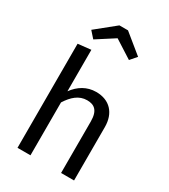

<svg xmlns="http://www.w3.org/2000/svg" viewBox="-230 -1071 1038 1179"><g transform="rotate(30 289.5 -482.0)"><path d="M92 -738V0H184V-375C219 -430 260 -467 317 -467C367 -467 401 -444 401 -365V0H493V-378C493 -477 436 -539 340 -539C274 -539 222 -506 184 -454V-748ZM122 -854 162 -809 288 -890 415 -809 454 -854 319 -964H258Z"/></g></svg>

Font: FiraGO Unicode
Style: Regular
Weight: 400
Designer: bBox Type
Foundry: bBox Type GmbH
Version: Version 1.001;PS 001.001;hotconv 1.0.88;makeotf.lib2.5.64775